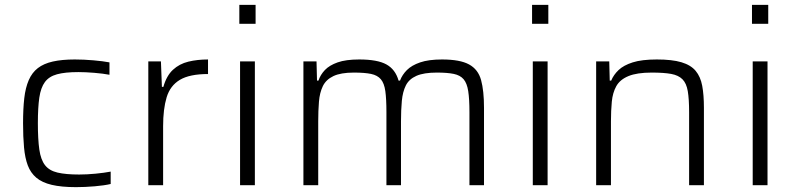

<svg xmlns="http://www.w3.org/2000/svg" viewBox="-20 -763 3282 791"><path d="M293 8Q233 8 193 -1.5Q153 -11 129.5 -31Q106 -51 94.5 -81.5Q83 -112 79 -155.5Q75 -199 75 -255Q75 -315 80 -358.5Q85 -402 98.5 -433Q112 -464 136 -482.5Q160 -501 197.5 -509.5Q235 -518 288 -518Q325 -518 365 -514.5Q405 -511 431 -506V-455Q405 -460 368.5 -463Q332 -466 303 -466Q248 -466 215 -457Q182 -448 165 -425Q148 -402 142 -361Q136 -320 136 -256Q136 -189 142 -147Q148 -105 165.5 -82.5Q183 -60 217 -52Q251 -44 306 -44Q338 -44 374 -47.5Q410 -51 436 -56V-5Q411 1 370.5 4.5Q330 8 293 8Z M591 0V-510H643L647 -405H653Q666 -451 692.5 -475.5Q719 -500 756 -509Q793 -518 837 -518V-458Q761 -458 721 -434Q681 -410 666.5 -362Q652 -314 652 -243V0Z M966 -665V-743H1033V-665ZM969 0V-510H1030V0Z M1230 0V-510H1284L1286 -431H1292Q1300 -455 1318.5 -474.5Q1337 -494 1371 -506Q1405 -518 1460 -518Q1535 -518 1572 -497.5Q1609 -477 1622 -431H1628Q1637 -455 1656.5 -474.5Q1676 -494 1711 -506Q1746 -518 1801 -518Q1875 -518 1912.5 -497.5Q1950 -477 1962 -433Q1974 -389 1974 -319V0H1914V-301Q1914 -355 1909 -387.5Q1904 -420 1890 -436.5Q1876 -453 1849.5 -458.5Q1823 -464 1780 -464Q1726 -464 1695.5 -450.5Q1665 -437 1652 -411Q1639 -385 1635.5 -347.5Q1632 -310 1632 -263V0H1572V-301Q1572 -355 1567.5 -387.5Q1563 -420 1549 -436.5Q1535 -453 1508.5 -458.5Q1482 -464 1438 -464Q1384 -464 1353.5 -449.5Q1323 -435 1310 -408Q1297 -381 1294 -344Q1291 -307 1291 -263V0Z M2172 -665V-743H2239V-665ZM2175 0V-510H2236V0Z M2436 0V-510H2490L2492 -431H2498Q2508 -455 2528.5 -474.5Q2549 -494 2586.5 -506Q2624 -518 2686 -518Q2749 -518 2787.5 -506.5Q2826 -495 2846 -471Q2866 -447 2873 -409.5Q2880 -372 2880 -319V0H2819V-301Q2819 -355 2813.5 -387.5Q2808 -420 2791.5 -436.5Q2775 -453 2745 -458.5Q2715 -464 2665 -464Q2604 -464 2569 -449.5Q2534 -435 2519 -408Q2504 -381 2500.5 -344Q2497 -307 2497 -263V0Z M3078 -665V-743H3145V-665ZM3081 0V-510H3142V0Z"/></svg>

Font: Saira SemiExpanded Light
Style: Regular
Weight: 300
Width: 6
Designer: Hector Gatti with collaboration of the Omnibus-Type team
Foundry: Omnibus-Type
Version: Version 1.101